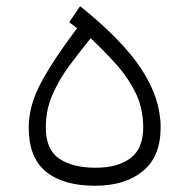

<svg xmlns="http://www.w3.org/2000/svg" viewBox="-20 -594 605 614"><path d="M236.3 -574.2Q373.5 -463.9 433.6 -371.1Q493.7 -278.3 493.7 -186.5Q493.7 -93.8 437 -46.9Q380.4 0 283.7 0Q182.6 0 127.2 -44.9Q71.8 -89.8 71.8 -186Q71.8 -258.3 113.8 -334.5Q155.8 -410.6 226.6 -503.9L201.2 -522.9ZM270 -471.7Q235.8 -429.7 202.9 -385.5Q169.9 -341.3 148.2 -292.2Q126.5 -243.2 126.5 -186Q126.5 -115.2 169.7 -86.4Q212.9 -57.6 285.6 -57.6Q356.9 -57.6 397.5 -88.4Q438 -119.1 438 -187Q438 -248.5 412.6 -299.1Q387.2 -349.6 348.6 -391.8Q310.1 -434.1 270 -471.7Z"/></svg>

Font: Vazir Thin WOL-UI
Style: Thin-WOL-UI
Weight: 100
Designer: Saber Rastikerdar
Foundry: Saber Rastikerdar
Version: Version 30.1.0